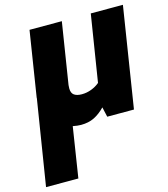

<svg xmlns="http://www.w3.org/2000/svg" viewBox="-118 -631 870 993"><g transform="rotate(-15 316.5 -134.0)"><path d="M633 -538 548 0H405L393 -53Q365 -24 334.5 -9Q304 6 264 6Q245 6 220 1L178 270H5L78 -186V-190L133 -538H306L254 -210L253 -192Q253 -167 267.5 -156.5Q282 -146 309 -146Q335 -146 360 -155.5Q385 -165 404 -181L461 -538Z"/></g></svg>

Font: Exo ExtraBold
Style: Italic
Weight: 800
Italic angle: -9°
Designer: Natanael Gama
Foundry: Natanael Gama
Version: Version 1.500; ttfautohint (v1.6)